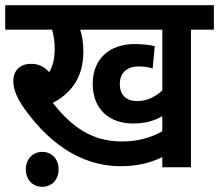

<svg xmlns="http://www.w3.org/2000/svg" viewBox="-20 -642 841 737"><path d="M713 -528H801V-622H0V-528H180C186 -507 190 -481 190 -455C190 -421 184 -390 169 -365C150 -386 128 -397 100 -397C50 -397 31 -364 31 -331C31 -305 40 -274 70 -230C156 -108 278 -4 444 -4C501 -4 555 -15 603 -39V0H713ZM507 -254C469 -254 440 -273 440 -319C440 -362 466 -387 513 -387C532 -387 551 -384 566 -379L574 -465C555 -470 520 -473 499 -473C397 -473 336 -414 336 -320C336 -222 400 -168 491 -168C538 -168 574 -179 603 -196V-138C557 -113 510 -99 447 -99C332 -99 253 -157 183 -247C252 -284 300 -343 300 -444C300 -478 295 -505 288 -528H603V-295C577 -271 546 -254 507 -254ZM79 8C79 47 105 75 142 75C180 75 205 47 205 8C205 -30 180 -59 142 -59C105 -59 79 -30 79 8Z"/></svg>

Font: Noto Sans SemiCondensed SemiBold
Style: Italic
Weight: 600
Width: 4
Italic angle: -12°
Designer: Monotype Design Team
Foundry: Monotype Imaging Inc.
Version: Version 2.013